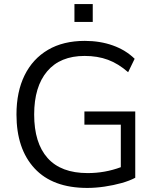

<svg xmlns="http://www.w3.org/2000/svg" viewBox="-20 -915 766 944"><path d="M409 9Q239 9 150 -87Q61 -183 61 -352Q61 -464 101 -545Q141 -626 216 -670Q291 -714 397 -714Q472 -714 535 -691.5Q598 -669 642 -626L610 -560Q562 -602 511 -621Q460 -640 396 -640Q276 -640 212 -564.5Q148 -489 148 -352Q148 -212 214 -138Q280 -64 411 -64Q496 -64 574 -93V-302H395V-367H645V-41Q617 -26 577.5 -15Q538 -4 494 2.5Q450 9 409 9ZM346 -807V-895H436V-807Z"/></svg>

Font: Nunito Sans
Style: Regular
Weight: 400
Designer: Vernon Adams
Foundry: Vernon Adams
Version: Version 3.101; ttfautohint (v1.8.4.7-5d5b);gftools[0.9.27]